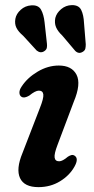

<svg xmlns="http://www.w3.org/2000/svg" viewBox="-20 -738 377 769"><path d="M217 -92Q230.5 -92 252 -110.5Q260 -115.5 266.5 -117Q273 -118.5 279.5 -114Q296 -102.5 278.5 -71Q258.5 -35 220.2 -11.8Q182 11.5 134 11.5Q77 11.5 60.2 -24.8Q43.5 -61 70 -125L139 -303.5Q155.5 -344.5 153.5 -359.8Q151.5 -375 135.5 -375Q121.5 -375 97 -355Q77.5 -343.5 66.5 -350Q58 -355 57.8 -366.8Q57.5 -378.5 67 -392Q90 -427 131 -451.2Q172 -475.5 215.5 -475.5Q267.5 -475.5 286.5 -438.8Q305.5 -402 275.5 -330.5L210.5 -158Q196.5 -121.5 198.8 -106.8Q201 -92 217 -92ZM316.5 -646 323.5 -560.5Q323.5 -551 321.8 -543.2Q320 -535.5 311.5 -530.5Q295.5 -520.5 281.5 -534L229.5 -595.5Q211.5 -612.5 204.5 -629Q197.5 -645.5 201.5 -666Q206.5 -686 225 -701.5Q243.5 -717 267.5 -717.5Q295.5 -718 305.2 -698.2Q315 -678.5 316.5 -646ZM158.5 -649 168 -563Q169 -554 167.5 -546.5Q166 -539 158 -533.5Q143 -523 127 -535.5L73 -594.5Q54 -610.5 46 -626.2Q38 -642 41.5 -662.5Q45 -682.5 63 -698.8Q81 -715 105 -716.5Q133.5 -718.5 144.2 -699.5Q155 -680.5 158.5 -649Z"/></svg>

Font: Fraunces 9pt S050 SemiBold
Style: Italic
Weight: 600
Italic angle: -16°
Version: Version 1.000; ttfautohint (v1.8.3)